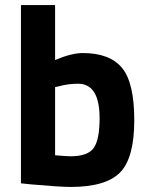

<svg xmlns="http://www.w3.org/2000/svg" viewBox="-20 -720 584 752"><path d="M256.8 -107.9Q323.7 -107.9 347.2 -140.6Q370.1 -173.3 370.1 -256.8Q370.1 -391.6 286.1 -392.1Q246.1 -392.1 210 -381.8L195.8 -378.9V-111.8Q241.7 -107.9 256.8 -107.9ZM304.2 -512.2Q409.2 -512.2 457.5 -454.6Q505.9 -397 505.9 -249Q505.9 -101.1 450.2 -44.4Q394.5 12.2 256.8 12.2Q213.9 12.2 100.1 2L62 -2V-700.2H195.8V-484.9Q260.3 -512.2 304.2 -512.2Z"/></svg>

Font: TitilliumWeb-Bold
Style: Bold
Weight: 700
Version: Version 1.001;PS 57.000;hotconv 1.0.70;makeotf.lib2.5.55311